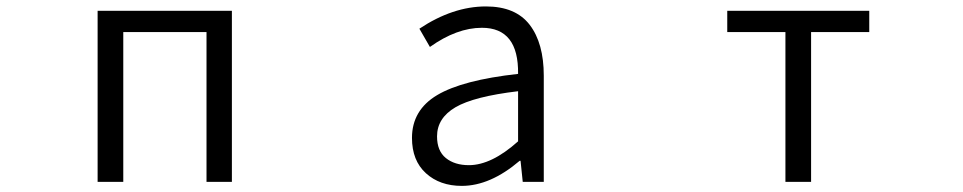

<svg xmlns="http://www.w3.org/2000/svg" viewBox="-20 -574 3040 606"><path d="M288.1 0V-540H711.9V0H631.8V-472.7H369.1V0Z M1437.5 12.7Q1368.2 12.7 1324.2 -27.3Q1280.3 -67.4 1280.3 -138.7Q1280.3 -226.6 1359.9 -273.9Q1439.5 -321.3 1615.2 -340.8Q1617.2 -486.3 1501 -486.3Q1421.9 -486.3 1336.9 -425.8L1303.7 -483.4Q1409.2 -553.7 1513.7 -553.7Q1607.4 -553.7 1651.9 -495.6Q1696.3 -437.5 1696.3 -335V0H1629.9L1623 -66.4H1620.1Q1527.3 12.7 1437.5 12.7ZM1460 -52.7Q1531.2 -52.7 1615.2 -127.9V-286.1Q1475.6 -269.5 1417.5 -235.4Q1359.4 -201.2 1359.4 -143.6Q1359.4 -97.7 1387.2 -75.2Q1415 -52.7 1460 -52.7Z M2459 0V-472.7H2275.4V-540H2723.6V-472.7H2540V0Z"/></svg>

Font: Gen Shin Gothic Monospace Normal
Style: Regular
Weight: 350
Designer: [Source Han Sans]
Ryoko NISHIZUKA  (kana & ideographs); Paul D. Hunt (Latin, Greek & Cyrillic); Wenlong ZHANG  (bopomofo
Version: Version 1.002.20150607